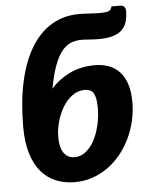

<svg xmlns="http://www.w3.org/2000/svg" viewBox="-54 -796 661 849"><g transform="rotate(-5 277.0 -372.0)"><path d="M252.5 -102Q280 -102 302.2 -119.8Q324.5 -137.5 340.2 -166.8Q356 -196 364.8 -233.8Q373.5 -271.5 373.5 -311.5Q373.5 -354 362.5 -374.2Q351.5 -394.5 322 -394.5Q292 -394.5 267.2 -376.2Q242.5 -358 225 -329.2Q207.5 -300.5 197.8 -265.2Q188 -230 188 -196.5Q188 -150 205 -126Q222 -102 252.5 -102ZM511 -752Q518.5 -752 523.5 -749.5Q528.5 -747 531 -743.2Q533.5 -739.5 534.5 -735Q535.5 -730.5 535.5 -727Q535.5 -698.5 528.5 -677Q521.5 -655.5 505.8 -641.2Q490 -627 465.2 -620Q440.5 -613 405 -613Q394.5 -613 383.2 -613.5Q372 -614 361.8 -614.8Q351.5 -615.5 343 -616Q334.5 -616.5 328.5 -616.5Q300.5 -616.5 278.2 -606.8Q256 -597 238 -573.2Q220 -549.5 206 -510.2Q192 -471 181 -412.5Q215 -451.5 264.2 -475.5Q313.5 -499.5 377 -499.5Q410.5 -499.5 438.2 -489.2Q466 -479 486 -457.5Q506 -436 517 -402.8Q528 -369.5 528 -323.5Q528 -281.5 518.8 -240.8Q509.5 -200 492 -163.2Q474.5 -126.5 449.2 -95Q424 -63.5 392.5 -40.8Q361 -18 323.5 -5Q286 8 243.5 8Q198.5 8 160.8 -7.5Q123 -23 95.5 -55Q68 -87 52.8 -136.5Q37.5 -186 37.5 -254Q37.5 -366.5 57 -455.2Q76.5 -544 113.8 -605.2Q151 -666.5 205 -698.8Q259 -731 327.5 -731Q349 -731 372.2 -729.2Q395.5 -727.5 420 -727.5Q448 -727.5 459 -732.2Q470 -737 472.5 -752Z"/></g></svg>

Font: Lato ExtraBold
Style: Italic
Weight: 800
Italic angle: -7°
Designer: Lukasz Dziedzic with Adam Twardoch and Botio Nikoltchev
Foundry: tyPoland Lukasz Dziedzic
Version: Version 2.015; 2015-08-06; http://www.latofonts.com/